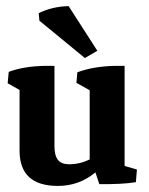

<svg xmlns="http://www.w3.org/2000/svg" viewBox="-20 -595 483 623"><path d="M168 8.3Q43.5 8.3 43.5 -106V-303.2L4.9 -324.7L8.3 -361.8Q56.2 -379.9 125.5 -381.3H156.7V-121.6Q156.7 -90.3 168 -76.2Q179.2 -62 204.1 -62Q238.8 -62 271 -77.6V-302.2L228 -326.2L231 -360.4Q283.2 -379.9 353 -381.3H384.3V-56.6L424.3 -44.9L420.9 -3.9Q377 3.4 302.2 2.4L289.6 -35.6Q236.8 8.3 168 8.3ZM255.4 -406.7 107.9 -527.8 105.5 -552.2Q148.4 -573.7 202.6 -575.2L295.9 -430.2Z"/></svg>

Font: Markazi Text
Style: Bold
Weight: 700
Designer: Borna Izadpanah (Arabic designer), Fiona Ross (Arabic design director) and Florian Runge (Latin designer)
Foundry: Borna Izadpanah and Florian Runge
Version: Version 1.001; ttfautohint (v1.8.3)